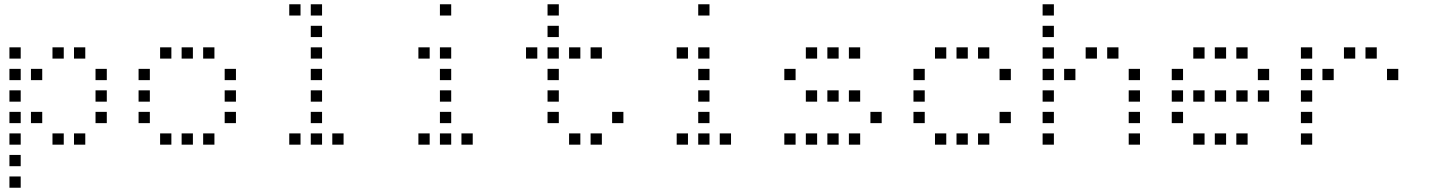

<svg xmlns="http://www.w3.org/2000/svg" viewBox="-20 -696 6640 892"><path d="M24.8 -476.2Q23.8 -476.2 23.8 -476.2Q23.8 -476.2 23.8 -475.2V-424.8Q23.8 -423.8 23.8 -423.8Q23.8 -423.8 24.8 -423.8H75.2Q76.2 -423.8 76.2 -423.8Q76.2 -423.8 76.2 -424.8V-475.2Q76.2 -476.2 76.2 -476.2Q76.2 -476.2 75.2 -476.2ZM224.8 -476.2Q223.8 -476.2 223.8 -476.2Q223.8 -476.2 223.8 -475.2V-424.8Q223.8 -423.8 223.8 -423.8Q223.8 -423.8 224.8 -423.8H275.2Q276.2 -423.8 276.2 -423.8Q276.2 -423.8 276.2 -424.8V-475.2Q276.2 -476.2 276.2 -476.2Q276.2 -476.2 275.2 -476.2ZM324.8 -476.2Q323.8 -476.2 323.8 -476.2Q323.8 -476.2 323.8 -475.2V-424.8Q323.8 -423.8 323.8 -423.8Q323.8 -423.8 324.8 -423.8H375.2Q376.2 -423.8 376.2 -423.8Q376.2 -423.8 376.2 -424.8V-475.2Q376.2 -476.2 376.2 -476.2Q376.2 -476.2 375.2 -476.2ZM24.8 -376.2Q23.8 -376.2 23.8 -376.2Q23.8 -376.2 23.8 -375.2V-324.8Q23.8 -323.8 23.8 -323.8Q23.8 -323.8 24.8 -323.8H75.2Q76.2 -323.8 76.2 -323.8Q76.2 -323.8 76.2 -324.8V-375.2Q76.2 -376.2 76.2 -376.2Q76.2 -376.2 75.2 -376.2ZM124.8 -376.2Q123.8 -376.2 123.8 -376.2Q123.8 -376.2 123.8 -375.2V-324.8Q123.8 -323.8 123.8 -323.8Q123.8 -323.8 124.8 -323.8H175.2Q176.2 -323.8 176.2 -323.8Q176.2 -323.8 176.2 -324.8V-375.2Q176.2 -376.2 176.2 -376.2Q176.2 -376.2 175.2 -376.2ZM424.8 -376.2Q423.8 -376.2 423.8 -376.2Q423.8 -376.2 423.8 -375.2V-324.8Q423.8 -323.8 423.8 -323.8Q423.8 -323.8 424.8 -323.8H475.2Q476.2 -323.8 476.2 -323.8Q476.2 -323.8 476.2 -324.8V-375.2Q476.2 -376.2 476.2 -376.2Q476.2 -376.2 475.2 -376.2ZM24.8 -276.2Q23.8 -276.2 23.8 -276.2Q23.8 -276.2 23.8 -275.2V-224.8Q23.8 -223.8 23.8 -223.8Q23.8 -223.8 24.8 -223.8H75.2Q76.2 -223.8 76.2 -223.8Q76.2 -223.8 76.2 -224.8V-275.2Q76.2 -276.2 76.2 -276.2Q76.2 -276.2 75.2 -276.2ZM424.8 -276.2Q423.8 -276.2 423.8 -276.2Q423.8 -276.2 423.8 -275.2V-224.8Q423.8 -223.8 423.8 -223.8Q423.8 -223.8 424.8 -223.8H475.2Q476.2 -223.8 476.2 -223.8Q476.2 -223.8 476.2 -224.8V-275.2Q476.2 -276.2 476.2 -276.2Q476.2 -276.2 475.2 -276.2ZM24.8 -176.2Q23.8 -176.2 23.8 -176.2Q23.8 -176.2 23.8 -175.2V-124.8Q23.8 -123.8 23.8 -123.8Q23.8 -123.8 24.8 -123.8H75.2Q76.2 -123.8 76.2 -123.8Q76.2 -123.8 76.2 -124.8V-175.2Q76.2 -176.2 76.2 -176.2Q76.2 -176.2 75.2 -176.2ZM124.8 -176.2Q123.8 -176.2 123.8 -176.2Q123.8 -176.2 123.8 -175.2V-124.8Q123.8 -123.8 123.8 -123.8Q123.8 -123.8 124.8 -123.8H175.2Q176.2 -123.8 176.2 -123.8Q176.2 -123.8 176.2 -124.8V-175.2Q176.2 -176.2 176.2 -176.2Q176.2 -176.2 175.2 -176.2ZM424.8 -176.2Q423.8 -176.2 423.8 -176.2Q423.8 -176.2 423.8 -175.2V-124.8Q423.8 -123.8 423.8 -123.8Q423.8 -123.8 424.8 -123.8H475.2Q476.2 -123.8 476.2 -123.8Q476.2 -123.8 476.2 -124.8V-175.2Q476.2 -176.2 476.2 -176.2Q476.2 -176.2 475.2 -176.2ZM24.8 -76.2Q23.8 -76.2 23.8 -76.2Q23.8 -76.2 23.8 -75.2V-24.8Q23.8 -23.8 23.8 -23.8Q23.8 -23.8 24.8 -23.8H75.2Q76.2 -23.8 76.2 -23.8Q76.2 -23.8 76.2 -24.8V-75.2Q76.2 -76.2 76.2 -76.2Q76.2 -76.2 75.2 -76.2ZM224.8 -76.2Q223.8 -76.2 223.8 -76.2Q223.8 -76.2 223.8 -75.2V-24.8Q223.8 -23.8 223.8 -23.8Q223.8 -23.8 224.8 -23.8H275.2Q276.2 -23.8 276.2 -23.8Q276.2 -23.8 276.2 -24.8V-75.2Q276.2 -76.2 276.2 -76.2Q276.2 -76.2 275.2 -76.2ZM324.8 -76.2Q323.8 -76.2 323.8 -76.2Q323.8 -76.2 323.8 -75.2V-24.8Q323.8 -23.8 323.8 -23.8Q323.8 -23.8 324.8 -23.8H375.2Q376.2 -23.8 376.2 -23.8Q376.2 -23.8 376.2 -24.8V-75.2Q376.2 -76.2 376.2 -76.2Q376.2 -76.2 375.2 -76.2ZM24.8 23.8Q23.8 23.8 23.8 23.8Q23.8 23.8 23.8 24.8V75.2Q23.8 76.2 23.8 76.2Q23.8 76.2 24.8 76.2H75.2Q76.2 76.2 76.2 76.2Q76.2 76.2 76.2 75.2V24.8Q76.2 23.8 76.2 23.8Q76.2 23.8 75.2 23.8ZM24.8 123.8Q23.8 123.8 23.8 123.8Q23.8 123.8 23.8 124.8V175.2Q23.8 176.2 23.8 176.2Q23.8 176.2 24.8 176.2H75.2Q76.2 176.2 76.2 176.2Q76.2 176.2 76.2 175.2V124.8Q76.2 123.8 76.2 123.8Q76.2 123.8 75.2 123.8Z M724.8 -476.2Q723.8 -476.2 723.8 -476.2Q723.8 -476.2 723.8 -475.2V-424.8Q723.8 -423.8 723.8 -423.8Q723.8 -423.8 724.8 -423.8H775.2Q776.2 -423.8 776.2 -423.8Q776.2 -423.8 776.2 -424.8V-475.2Q776.2 -476.2 776.2 -476.2Q776.2 -476.2 775.2 -476.2ZM824.8 -476.2Q823.8 -476.2 823.8 -476.2Q823.8 -476.2 823.8 -475.2V-424.8Q823.8 -423.8 823.8 -423.8Q823.8 -423.8 824.8 -423.8H875.2Q876.2 -423.8 876.2 -423.8Q876.2 -423.8 876.2 -424.8V-475.2Q876.2 -476.2 876.2 -476.2Q876.2 -476.2 875.2 -476.2ZM924.8 -476.2Q923.8 -476.2 923.8 -476.2Q923.8 -476.2 923.8 -475.2V-424.8Q923.8 -423.8 923.8 -423.8Q923.8 -423.8 924.8 -423.8H975.2Q976.2 -423.8 976.2 -423.8Q976.2 -423.8 976.2 -424.8V-475.2Q976.2 -476.2 976.2 -476.2Q976.2 -476.2 975.2 -476.2ZM624.8 -376.2Q623.8 -376.2 623.8 -376.2Q623.8 -376.2 623.8 -375.2V-324.8Q623.8 -323.8 623.8 -323.8Q623.8 -323.8 624.8 -323.8H675.2Q676.2 -323.8 676.2 -323.8Q676.2 -323.8 676.2 -324.8V-375.2Q676.2 -376.2 676.2 -376.2Q676.2 -376.2 675.2 -376.2ZM1024.8 -376.2Q1023.8 -376.2 1023.8 -376.2Q1023.8 -376.2 1023.8 -375.2V-324.8Q1023.8 -323.8 1023.8 -323.8Q1023.8 -323.8 1024.8 -323.8H1075.2Q1076.2 -323.8 1076.2 -323.8Q1076.2 -323.8 1076.2 -324.8V-375.2Q1076.2 -376.2 1076.2 -376.2Q1076.2 -376.2 1075.2 -376.2ZM624.8 -276.2Q623.8 -276.2 623.8 -276.2Q623.8 -276.2 623.8 -275.2V-224.8Q623.8 -223.8 623.8 -223.8Q623.8 -223.8 624.8 -223.8H675.2Q676.2 -223.8 676.2 -223.8Q676.2 -223.8 676.2 -224.8V-275.2Q676.2 -276.2 676.2 -276.2Q676.2 -276.2 675.2 -276.2ZM1024.8 -276.2Q1023.8 -276.2 1023.8 -276.2Q1023.8 -276.2 1023.8 -275.2V-224.8Q1023.8 -223.8 1023.8 -223.8Q1023.8 -223.8 1024.8 -223.8H1075.2Q1076.2 -223.8 1076.2 -223.8Q1076.2 -223.8 1076.2 -224.8V-275.2Q1076.2 -276.2 1076.2 -276.2Q1076.2 -276.2 1075.2 -276.2ZM624.8 -176.2Q623.8 -176.2 623.8 -176.2Q623.8 -176.2 623.8 -175.2V-124.8Q623.8 -123.8 623.8 -123.8Q623.8 -123.8 624.8 -123.8H675.2Q676.2 -123.8 676.2 -123.8Q676.2 -123.8 676.2 -124.8V-175.2Q676.2 -176.2 676.2 -176.2Q676.2 -176.2 675.2 -176.2ZM1024.8 -176.2Q1023.8 -176.2 1023.8 -176.2Q1023.8 -176.2 1023.8 -175.2V-124.8Q1023.8 -123.8 1023.8 -123.8Q1023.8 -123.8 1024.8 -123.8H1075.2Q1076.2 -123.8 1076.2 -123.8Q1076.2 -123.8 1076.2 -124.8V-175.2Q1076.2 -176.2 1076.2 -176.2Q1076.2 -176.2 1075.2 -176.2ZM724.8 -76.2Q723.8 -76.2 723.8 -76.2Q723.8 -76.2 723.8 -75.2V-24.8Q723.8 -23.8 723.8 -23.8Q723.8 -23.8 724.8 -23.8H775.2Q776.2 -23.8 776.2 -23.8Q776.2 -23.8 776.2 -24.8V-75.2Q776.2 -76.2 776.2 -76.2Q776.2 -76.2 775.2 -76.2ZM824.8 -76.2Q823.8 -76.2 823.8 -76.2Q823.8 -76.2 823.8 -75.2V-24.8Q823.8 -23.8 823.8 -23.8Q823.8 -23.8 824.8 -23.8H875.2Q876.2 -23.8 876.2 -23.8Q876.2 -23.8 876.2 -24.8V-75.2Q876.2 -76.2 876.2 -76.2Q876.2 -76.2 875.2 -76.2ZM924.8 -76.2Q923.8 -76.2 923.8 -76.2Q923.8 -76.2 923.8 -75.2V-24.8Q923.8 -23.8 923.8 -23.8Q923.8 -23.8 924.8 -23.8H975.2Q976.2 -23.8 976.2 -23.8Q976.2 -23.8 976.2 -24.8V-75.2Q976.2 -76.2 976.2 -76.2Q976.2 -76.2 975.2 -76.2Z M1324.8 -676.2Q1323.8 -676.2 1323.8 -676.2Q1323.8 -676.2 1323.8 -675.2V-624.8Q1323.8 -623.8 1323.8 -623.8Q1323.8 -623.8 1324.8 -623.8H1375.2Q1376.2 -623.8 1376.2 -623.8Q1376.2 -623.8 1376.2 -624.8V-675.2Q1376.2 -676.2 1376.2 -676.2Q1376.2 -676.2 1375.2 -676.2ZM1424.8 -676.2Q1423.8 -676.2 1423.8 -676.2Q1423.8 -676.2 1423.8 -675.2V-624.8Q1423.8 -623.8 1423.8 -623.8Q1423.8 -623.8 1424.8 -623.8H1475.2Q1476.2 -623.8 1476.2 -623.8Q1476.2 -623.8 1476.2 -624.8V-675.2Q1476.2 -676.2 1476.2 -676.2Q1476.2 -676.2 1475.2 -676.2ZM1424.8 -576.2Q1423.8 -576.2 1423.8 -576.2Q1423.8 -576.2 1423.8 -575.2V-524.8Q1423.8 -523.8 1423.8 -523.8Q1423.8 -523.8 1424.8 -523.8H1475.2Q1476.2 -523.8 1476.2 -523.8Q1476.2 -523.8 1476.2 -524.8V-575.2Q1476.2 -576.2 1476.2 -576.2Q1476.2 -576.2 1475.2 -576.2ZM1424.8 -476.2Q1423.8 -476.2 1423.8 -476.2Q1423.8 -476.2 1423.8 -475.2V-424.8Q1423.8 -423.8 1423.8 -423.8Q1423.8 -423.8 1424.8 -423.8H1475.2Q1476.2 -423.8 1476.2 -423.8Q1476.2 -423.8 1476.2 -424.8V-475.2Q1476.2 -476.2 1476.2 -476.2Q1476.2 -476.2 1475.2 -476.2ZM1424.8 -376.2Q1423.8 -376.2 1423.8 -376.2Q1423.8 -376.2 1423.8 -375.2V-324.8Q1423.8 -323.8 1423.8 -323.8Q1423.8 -323.8 1424.8 -323.8H1475.2Q1476.2 -323.8 1476.2 -323.8Q1476.2 -323.8 1476.2 -324.8V-375.2Q1476.2 -376.2 1476.2 -376.2Q1476.2 -376.2 1475.2 -376.2ZM1424.8 -276.2Q1423.8 -276.2 1423.8 -276.2Q1423.8 -276.2 1423.8 -275.2V-224.8Q1423.8 -223.8 1423.8 -223.8Q1423.8 -223.8 1424.8 -223.8H1475.2Q1476.2 -223.8 1476.2 -223.8Q1476.2 -223.8 1476.2 -224.8V-275.2Q1476.2 -276.2 1476.2 -276.2Q1476.2 -276.2 1475.2 -276.2ZM1424.8 -176.2Q1423.8 -176.2 1423.8 -176.2Q1423.8 -176.2 1423.8 -175.2V-124.8Q1423.8 -123.8 1423.8 -123.8Q1423.8 -123.8 1424.8 -123.8H1475.2Q1476.2 -123.8 1476.2 -123.8Q1476.2 -123.8 1476.2 -124.8V-175.2Q1476.2 -176.2 1476.2 -176.2Q1476.2 -176.2 1475.2 -176.2ZM1324.8 -76.2Q1323.8 -76.2 1323.8 -76.2Q1323.8 -76.2 1323.8 -75.2V-24.8Q1323.8 -23.8 1323.8 -23.8Q1323.8 -23.8 1324.8 -23.8H1375.2Q1376.2 -23.8 1376.2 -23.8Q1376.2 -23.8 1376.2 -24.8V-75.2Q1376.2 -76.2 1376.2 -76.2Q1376.2 -76.2 1375.2 -76.2ZM1424.8 -76.2Q1423.8 -76.2 1423.8 -76.2Q1423.8 -76.2 1423.8 -75.2V-24.8Q1423.8 -23.8 1423.8 -23.8Q1423.8 -23.8 1424.8 -23.8H1475.2Q1476.2 -23.8 1476.2 -23.8Q1476.2 -23.8 1476.2 -24.8V-75.2Q1476.2 -76.2 1476.2 -76.2Q1476.2 -76.2 1475.2 -76.2ZM1524.8 -76.2Q1523.8 -76.2 1523.8 -76.2Q1523.8 -76.2 1523.8 -75.2V-24.8Q1523.8 -23.8 1523.8 -23.8Q1523.8 -23.8 1524.8 -23.8H1575.2Q1576.2 -23.8 1576.2 -23.8Q1576.2 -23.8 1576.2 -24.8V-75.2Q1576.2 -76.2 1576.2 -76.2Q1576.2 -76.2 1575.2 -76.2Z M2024.8 -676.2Q2023.8 -676.2 2023.8 -676.2Q2023.8 -676.2 2023.8 -675.2V-624.8Q2023.8 -623.8 2023.8 -623.8Q2023.8 -623.8 2024.8 -623.8H2075.2Q2076.2 -623.8 2076.2 -623.8Q2076.2 -623.8 2076.2 -624.8V-675.2Q2076.2 -676.2 2076.2 -676.2Q2076.2 -676.2 2075.2 -676.2ZM1924.8 -476.2Q1923.8 -476.2 1923.8 -476.2Q1923.8 -476.2 1923.8 -475.2V-424.8Q1923.8 -423.8 1923.8 -423.8Q1923.8 -423.8 1924.8 -423.8H1975.2Q1976.2 -423.8 1976.2 -423.8Q1976.2 -423.8 1976.2 -424.8V-475.2Q1976.2 -476.2 1976.2 -476.2Q1976.2 -476.2 1975.2 -476.2ZM2024.8 -476.2Q2023.8 -476.2 2023.8 -476.2Q2023.8 -476.2 2023.8 -475.2V-424.8Q2023.8 -423.8 2023.8 -423.8Q2023.8 -423.8 2024.8 -423.8H2075.2Q2076.2 -423.8 2076.2 -423.8Q2076.2 -423.8 2076.2 -424.8V-475.2Q2076.2 -476.2 2076.2 -476.2Q2076.2 -476.2 2075.2 -476.2ZM2024.8 -376.2Q2023.8 -376.2 2023.8 -376.2Q2023.8 -376.2 2023.8 -375.2V-324.8Q2023.8 -323.8 2023.8 -323.8Q2023.8 -323.8 2024.8 -323.8H2075.2Q2076.2 -323.8 2076.2 -323.8Q2076.2 -323.8 2076.2 -324.8V-375.2Q2076.2 -376.2 2076.2 -376.2Q2076.2 -376.2 2075.2 -376.2ZM2024.8 -276.2Q2023.8 -276.2 2023.8 -276.2Q2023.8 -276.2 2023.8 -275.2V-224.8Q2023.8 -223.8 2023.8 -223.8Q2023.8 -223.8 2024.8 -223.8H2075.2Q2076.2 -223.8 2076.2 -223.8Q2076.2 -223.8 2076.2 -224.8V-275.2Q2076.2 -276.2 2076.2 -276.2Q2076.2 -276.2 2075.2 -276.2ZM2024.8 -176.2Q2023.8 -176.2 2023.8 -176.2Q2023.8 -176.2 2023.8 -175.2V-124.8Q2023.8 -123.8 2023.8 -123.8Q2023.8 -123.8 2024.8 -123.8H2075.2Q2076.2 -123.8 2076.2 -123.8Q2076.2 -123.8 2076.2 -124.8V-175.2Q2076.2 -176.2 2076.2 -176.2Q2076.2 -176.2 2075.2 -176.2ZM1924.8 -76.2Q1923.8 -76.2 1923.8 -76.2Q1923.8 -76.2 1923.8 -75.2V-24.8Q1923.8 -23.8 1923.8 -23.8Q1923.8 -23.8 1924.8 -23.8H1975.2Q1976.2 -23.8 1976.2 -23.8Q1976.2 -23.8 1976.2 -24.8V-75.2Q1976.2 -76.2 1976.2 -76.2Q1976.2 -76.2 1975.2 -76.2ZM2024.8 -76.2Q2023.8 -76.2 2023.8 -76.2Q2023.8 -76.2 2023.8 -75.2V-24.8Q2023.8 -23.8 2023.8 -23.8Q2023.8 -23.8 2024.8 -23.8H2075.2Q2076.2 -23.8 2076.2 -23.8Q2076.2 -23.8 2076.2 -24.8V-75.2Q2076.2 -76.2 2076.2 -76.2Q2076.2 -76.2 2075.2 -76.2ZM2124.8 -76.2Q2123.8 -76.2 2123.8 -76.2Q2123.8 -76.2 2123.8 -75.2V-24.8Q2123.8 -23.8 2123.8 -23.8Q2123.8 -23.8 2124.8 -23.8H2175.2Q2176.2 -23.8 2176.2 -23.8Q2176.2 -23.8 2176.2 -24.8V-75.2Q2176.2 -76.2 2176.2 -76.2Q2176.2 -76.2 2175.2 -76.2Z M2524.8 -676.2Q2523.8 -676.2 2523.8 -676.2Q2523.8 -676.2 2523.8 -675.2V-624.8Q2523.8 -623.8 2523.8 -623.8Q2523.8 -623.8 2524.8 -623.8H2575.2Q2576.2 -623.8 2576.2 -623.8Q2576.2 -623.8 2576.2 -624.8V-675.2Q2576.2 -676.2 2576.2 -676.2Q2576.2 -676.2 2575.2 -676.2ZM2524.8 -576.2Q2523.8 -576.2 2523.8 -576.2Q2523.8 -576.2 2523.8 -575.2V-524.8Q2523.8 -523.8 2523.8 -523.8Q2523.8 -523.8 2524.8 -523.8H2575.2Q2576.2 -523.8 2576.2 -523.8Q2576.2 -523.8 2576.2 -524.8V-575.2Q2576.2 -576.2 2576.2 -576.2Q2576.2 -576.2 2575.2 -576.2ZM2424.8 -476.2Q2423.8 -476.2 2423.8 -476.2Q2423.8 -476.2 2423.8 -475.2V-424.8Q2423.8 -423.8 2423.8 -423.8Q2423.8 -423.8 2424.8 -423.8H2475.2Q2476.2 -423.8 2476.2 -423.8Q2476.2 -423.8 2476.2 -424.8V-475.2Q2476.2 -476.2 2476.2 -476.2Q2476.2 -476.2 2475.2 -476.2ZM2524.8 -476.2Q2523.8 -476.2 2523.8 -476.2Q2523.8 -476.2 2523.8 -475.2V-424.8Q2523.8 -423.8 2523.8 -423.8Q2523.8 -423.8 2524.8 -423.8H2575.2Q2576.2 -423.8 2576.2 -423.8Q2576.2 -423.8 2576.2 -424.8V-475.2Q2576.2 -476.2 2576.2 -476.2Q2576.2 -476.2 2575.2 -476.2ZM2624.8 -476.2Q2623.8 -476.2 2623.8 -476.2Q2623.8 -476.2 2623.8 -475.2V-424.8Q2623.8 -423.8 2623.8 -423.8Q2623.8 -423.8 2624.8 -423.8H2675.2Q2676.2 -423.8 2676.2 -423.8Q2676.2 -423.8 2676.2 -424.8V-475.2Q2676.2 -476.2 2676.2 -476.2Q2676.2 -476.2 2675.2 -476.2ZM2724.8 -476.2Q2723.8 -476.2 2723.8 -476.2Q2723.8 -476.2 2723.8 -475.2V-424.8Q2723.8 -423.8 2723.8 -423.8Q2723.8 -423.8 2724.8 -423.8H2775.2Q2776.2 -423.8 2776.2 -423.8Q2776.2 -423.8 2776.2 -424.8V-475.2Q2776.2 -476.2 2776.2 -476.2Q2776.2 -476.2 2775.2 -476.2ZM2524.8 -376.2Q2523.8 -376.2 2523.8 -376.2Q2523.8 -376.2 2523.8 -375.2V-324.8Q2523.8 -323.8 2523.8 -323.8Q2523.8 -323.8 2524.8 -323.8H2575.2Q2576.2 -323.8 2576.2 -323.8Q2576.2 -323.8 2576.2 -324.8V-375.2Q2576.2 -376.2 2576.2 -376.2Q2576.2 -376.2 2575.2 -376.2ZM2524.8 -276.2Q2523.8 -276.2 2523.8 -276.2Q2523.8 -276.2 2523.8 -275.2V-224.8Q2523.8 -223.8 2523.8 -223.8Q2523.8 -223.8 2524.8 -223.8H2575.2Q2576.2 -223.8 2576.2 -223.8Q2576.2 -223.8 2576.2 -224.8V-275.2Q2576.2 -276.2 2576.2 -276.2Q2576.2 -276.2 2575.2 -276.2ZM2524.8 -176.2Q2523.8 -176.2 2523.8 -176.2Q2523.8 -176.2 2523.8 -175.2V-124.8Q2523.8 -123.8 2523.8 -123.8Q2523.8 -123.8 2524.8 -123.8H2575.2Q2576.2 -123.8 2576.2 -123.8Q2576.2 -123.8 2576.2 -124.8V-175.2Q2576.2 -176.2 2576.2 -176.2Q2576.2 -176.2 2575.2 -176.2ZM2824.8 -176.2Q2823.8 -176.2 2823.8 -176.2Q2823.8 -176.2 2823.8 -175.2V-124.8Q2823.8 -123.8 2823.8 -123.8Q2823.8 -123.8 2824.8 -123.8H2875.2Q2876.2 -123.8 2876.2 -123.8Q2876.2 -123.8 2876.2 -124.8V-175.2Q2876.2 -176.2 2876.2 -176.2Q2876.2 -176.2 2875.2 -176.2ZM2624.8 -76.2Q2623.8 -76.2 2623.8 -76.2Q2623.8 -76.2 2623.8 -75.2V-24.8Q2623.8 -23.8 2623.8 -23.8Q2623.8 -23.8 2624.8 -23.8H2675.2Q2676.2 -23.8 2676.2 -23.8Q2676.2 -23.8 2676.2 -24.8V-75.2Q2676.2 -76.2 2676.2 -76.2Q2676.2 -76.2 2675.2 -76.2ZM2724.8 -76.2Q2723.8 -76.2 2723.8 -76.2Q2723.8 -76.2 2723.8 -75.2V-24.8Q2723.8 -23.8 2723.8 -23.8Q2723.8 -23.8 2724.8 -23.8H2775.2Q2776.2 -23.8 2776.2 -23.8Q2776.2 -23.8 2776.2 -24.8V-75.2Q2776.2 -76.2 2776.2 -76.2Q2776.2 -76.2 2775.2 -76.2Z M3224.8 -676.2Q3223.8 -676.2 3223.8 -676.2Q3223.8 -676.2 3223.8 -675.2V-624.8Q3223.8 -623.8 3223.8 -623.8Q3223.8 -623.8 3224.8 -623.8H3275.2Q3276.2 -623.8 3276.2 -623.8Q3276.2 -623.8 3276.2 -624.8V-675.2Q3276.2 -676.2 3276.2 -676.2Q3276.2 -676.2 3275.2 -676.2ZM3124.8 -476.2Q3123.8 -476.2 3123.8 -476.2Q3123.8 -476.2 3123.8 -475.2V-424.8Q3123.8 -423.8 3123.8 -423.8Q3123.8 -423.8 3124.8 -423.8H3175.2Q3176.2 -423.8 3176.2 -423.8Q3176.2 -423.8 3176.2 -424.8V-475.2Q3176.2 -476.2 3176.2 -476.2Q3176.2 -476.2 3175.2 -476.2ZM3224.8 -476.2Q3223.8 -476.2 3223.8 -476.2Q3223.8 -476.2 3223.8 -475.2V-424.8Q3223.8 -423.8 3223.8 -423.8Q3223.8 -423.8 3224.8 -423.8H3275.2Q3276.2 -423.8 3276.2 -423.8Q3276.2 -423.8 3276.2 -424.8V-475.2Q3276.2 -476.2 3276.2 -476.2Q3276.2 -476.2 3275.2 -476.2ZM3224.8 -376.2Q3223.8 -376.2 3223.8 -376.2Q3223.8 -376.2 3223.8 -375.2V-324.8Q3223.8 -323.8 3223.8 -323.8Q3223.8 -323.8 3224.8 -323.8H3275.2Q3276.2 -323.8 3276.2 -323.8Q3276.2 -323.8 3276.2 -324.8V-375.2Q3276.2 -376.2 3276.2 -376.2Q3276.2 -376.2 3275.2 -376.2ZM3224.8 -276.2Q3223.8 -276.2 3223.8 -276.2Q3223.8 -276.2 3223.8 -275.2V-224.8Q3223.8 -223.8 3223.8 -223.8Q3223.8 -223.8 3224.8 -223.8H3275.2Q3276.2 -223.8 3276.2 -223.8Q3276.2 -223.8 3276.2 -224.8V-275.2Q3276.2 -276.2 3276.2 -276.2Q3276.2 -276.2 3275.2 -276.2ZM3224.8 -176.2Q3223.8 -176.2 3223.8 -176.2Q3223.8 -176.2 3223.8 -175.2V-124.8Q3223.8 -123.8 3223.8 -123.8Q3223.8 -123.8 3224.8 -123.8H3275.2Q3276.2 -123.8 3276.2 -123.8Q3276.2 -123.8 3276.2 -124.8V-175.2Q3276.2 -176.2 3276.2 -176.2Q3276.2 -176.2 3275.2 -176.2ZM3124.8 -76.2Q3123.8 -76.2 3123.8 -76.2Q3123.8 -76.2 3123.8 -75.2V-24.8Q3123.8 -23.8 3123.8 -23.8Q3123.8 -23.8 3124.8 -23.8H3175.2Q3176.2 -23.8 3176.2 -23.8Q3176.2 -23.8 3176.2 -24.8V-75.2Q3176.2 -76.2 3176.2 -76.2Q3176.2 -76.2 3175.2 -76.2ZM3224.8 -76.2Q3223.8 -76.2 3223.8 -76.2Q3223.8 -76.2 3223.8 -75.2V-24.8Q3223.8 -23.8 3223.8 -23.8Q3223.8 -23.8 3224.8 -23.8H3275.2Q3276.2 -23.8 3276.2 -23.8Q3276.2 -23.8 3276.2 -24.8V-75.2Q3276.2 -76.2 3276.2 -76.2Q3276.2 -76.2 3275.2 -76.2ZM3324.8 -76.2Q3323.8 -76.2 3323.8 -76.2Q3323.8 -76.2 3323.8 -75.2V-24.8Q3323.8 -23.8 3323.8 -23.8Q3323.8 -23.8 3324.8 -23.8H3375.2Q3376.2 -23.8 3376.2 -23.8Q3376.2 -23.8 3376.2 -24.8V-75.2Q3376.2 -76.2 3376.2 -76.2Q3376.2 -76.2 3375.2 -76.2Z M3724.8 -476.2Q3723.8 -476.2 3723.8 -476.2Q3723.8 -476.2 3723.8 -475.2V-424.8Q3723.8 -423.8 3723.8 -423.8Q3723.8 -423.8 3724.8 -423.8H3775.2Q3776.2 -423.8 3776.2 -423.8Q3776.2 -423.8 3776.2 -424.8V-475.2Q3776.2 -476.2 3776.2 -476.2Q3776.2 -476.2 3775.2 -476.2ZM3824.8 -476.2Q3823.8 -476.2 3823.8 -476.2Q3823.8 -476.2 3823.8 -475.2V-424.8Q3823.8 -423.8 3823.8 -423.8Q3823.8 -423.8 3824.8 -423.8H3875.2Q3876.2 -423.8 3876.2 -423.8Q3876.2 -423.8 3876.2 -424.8V-475.2Q3876.2 -476.2 3876.2 -476.2Q3876.2 -476.2 3875.2 -476.2ZM3924.8 -476.2Q3923.8 -476.2 3923.8 -476.2Q3923.8 -476.2 3923.8 -475.2V-424.8Q3923.8 -423.8 3923.8 -423.8Q3923.8 -423.8 3924.8 -423.8H3975.2Q3976.2 -423.8 3976.2 -423.8Q3976.2 -423.8 3976.2 -424.8V-475.2Q3976.2 -476.2 3976.2 -476.2Q3976.2 -476.2 3975.2 -476.2ZM3624.8 -376.2Q3623.8 -376.2 3623.8 -376.2Q3623.8 -376.2 3623.8 -375.2V-324.8Q3623.8 -323.8 3623.8 -323.8Q3623.8 -323.8 3624.8 -323.8H3675.2Q3676.2 -323.8 3676.2 -323.8Q3676.2 -323.8 3676.2 -324.8V-375.2Q3676.2 -376.2 3676.2 -376.2Q3676.2 -376.2 3675.2 -376.2ZM3724.8 -276.2Q3723.8 -276.2 3723.8 -276.2Q3723.8 -276.2 3723.8 -275.2V-224.8Q3723.8 -223.8 3723.8 -223.8Q3723.8 -223.8 3724.8 -223.8H3775.2Q3776.2 -223.8 3776.2 -223.8Q3776.2 -223.8 3776.2 -224.8V-275.2Q3776.2 -276.2 3776.2 -276.2Q3776.2 -276.2 3775.2 -276.2ZM3824.8 -276.2Q3823.8 -276.2 3823.8 -276.2Q3823.8 -276.2 3823.8 -275.2V-224.8Q3823.8 -223.8 3823.8 -223.8Q3823.8 -223.8 3824.8 -223.8H3875.2Q3876.2 -223.8 3876.2 -223.8Q3876.2 -223.8 3876.2 -224.8V-275.2Q3876.2 -276.2 3876.2 -276.2Q3876.2 -276.2 3875.2 -276.2ZM3924.8 -276.2Q3923.8 -276.2 3923.8 -276.2Q3923.8 -276.2 3923.8 -275.2V-224.8Q3923.8 -223.8 3923.8 -223.8Q3923.8 -223.8 3924.8 -223.8H3975.2Q3976.2 -223.8 3976.2 -223.8Q3976.2 -223.8 3976.2 -224.8V-275.2Q3976.2 -276.2 3976.2 -276.2Q3976.2 -276.2 3975.2 -276.2ZM4024.8 -176.2Q4023.8 -176.2 4023.8 -176.2Q4023.8 -176.2 4023.8 -175.2V-124.8Q4023.8 -123.8 4023.8 -123.8Q4023.8 -123.8 4024.8 -123.8H4075.2Q4076.2 -123.8 4076.2 -123.8Q4076.2 -123.8 4076.2 -124.8V-175.2Q4076.2 -176.2 4076.2 -176.2Q4076.2 -176.2 4075.2 -176.2ZM3624.8 -76.2Q3623.8 -76.2 3623.8 -76.2Q3623.8 -76.2 3623.8 -75.2V-24.8Q3623.8 -23.8 3623.8 -23.8Q3623.8 -23.8 3624.8 -23.8H3675.2Q3676.2 -23.8 3676.2 -23.8Q3676.2 -23.8 3676.2 -24.8V-75.2Q3676.2 -76.2 3676.2 -76.2Q3676.2 -76.2 3675.2 -76.2ZM3724.8 -76.2Q3723.8 -76.2 3723.8 -76.2Q3723.8 -76.2 3723.8 -75.2V-24.8Q3723.8 -23.8 3723.8 -23.8Q3723.8 -23.8 3724.8 -23.8H3775.2Q3776.2 -23.8 3776.2 -23.8Q3776.2 -23.8 3776.2 -24.8V-75.2Q3776.2 -76.2 3776.2 -76.2Q3776.2 -76.2 3775.2 -76.2ZM3824.8 -76.2Q3823.8 -76.2 3823.8 -76.2Q3823.8 -76.2 3823.8 -75.2V-24.8Q3823.8 -23.8 3823.8 -23.8Q3823.8 -23.8 3824.8 -23.8H3875.2Q3876.2 -23.8 3876.2 -23.8Q3876.2 -23.8 3876.2 -24.8V-75.2Q3876.2 -76.2 3876.2 -76.2Q3876.2 -76.2 3875.2 -76.2ZM3924.8 -76.2Q3923.8 -76.2 3923.8 -76.2Q3923.8 -76.2 3923.8 -75.2V-24.8Q3923.8 -23.8 3923.8 -23.8Q3923.8 -23.8 3924.8 -23.8H3975.2Q3976.2 -23.8 3976.2 -23.8Q3976.2 -23.8 3976.2 -24.8V-75.2Q3976.2 -76.2 3976.2 -76.2Q3976.2 -76.2 3975.2 -76.2Z M4324.8 -476.2Q4323.8 -476.2 4323.8 -476.2Q4323.8 -476.2 4323.8 -475.2V-424.8Q4323.8 -423.8 4323.8 -423.8Q4323.8 -423.8 4324.8 -423.8H4375.2Q4376.2 -423.8 4376.2 -423.8Q4376.2 -423.8 4376.2 -424.8V-475.2Q4376.2 -476.2 4376.2 -476.2Q4376.2 -476.2 4375.2 -476.2ZM4424.8 -476.2Q4423.8 -476.2 4423.8 -476.2Q4423.8 -476.2 4423.8 -475.2V-424.8Q4423.8 -423.8 4423.8 -423.8Q4423.8 -423.8 4424.8 -423.8H4475.2Q4476.2 -423.8 4476.2 -423.8Q4476.2 -423.8 4476.2 -424.8V-475.2Q4476.2 -476.2 4476.2 -476.2Q4476.2 -476.2 4475.2 -476.2ZM4524.8 -476.2Q4523.8 -476.2 4523.8 -476.2Q4523.8 -476.2 4523.8 -475.2V-424.8Q4523.8 -423.8 4523.8 -423.8Q4523.8 -423.8 4524.8 -423.8H4575.2Q4576.2 -423.8 4576.2 -423.8Q4576.2 -423.8 4576.2 -424.8V-475.2Q4576.2 -476.2 4576.2 -476.2Q4576.2 -476.2 4575.2 -476.2ZM4224.8 -376.2Q4223.8 -376.2 4223.8 -376.2Q4223.8 -376.2 4223.8 -375.2V-324.8Q4223.8 -323.8 4223.8 -323.8Q4223.8 -323.8 4224.8 -323.8H4275.2Q4276.2 -323.8 4276.2 -323.8Q4276.2 -323.8 4276.2 -324.8V-375.2Q4276.2 -376.2 4276.2 -376.2Q4276.2 -376.2 4275.2 -376.2ZM4624.8 -376.2Q4623.8 -376.2 4623.8 -376.2Q4623.8 -376.2 4623.8 -375.2V-324.8Q4623.8 -323.8 4623.8 -323.8Q4623.8 -323.8 4624.8 -323.8H4675.2Q4676.2 -323.8 4676.2 -323.8Q4676.2 -323.8 4676.2 -324.8V-375.2Q4676.2 -376.2 4676.2 -376.2Q4676.2 -376.2 4675.2 -376.2ZM4224.8 -276.2Q4223.8 -276.2 4223.8 -276.2Q4223.8 -276.2 4223.8 -275.2V-224.8Q4223.8 -223.8 4223.8 -223.8Q4223.8 -223.8 4224.8 -223.8H4275.2Q4276.2 -223.8 4276.2 -223.8Q4276.2 -223.8 4276.2 -224.8V-275.2Q4276.2 -276.2 4276.2 -276.2Q4276.2 -276.2 4275.2 -276.2ZM4224.8 -176.2Q4223.8 -176.2 4223.8 -176.2Q4223.8 -176.2 4223.8 -175.2V-124.8Q4223.8 -123.8 4223.8 -123.8Q4223.8 -123.8 4224.8 -123.8H4275.2Q4276.2 -123.8 4276.2 -123.8Q4276.2 -123.8 4276.2 -124.8V-175.2Q4276.2 -176.2 4276.2 -176.2Q4276.2 -176.2 4275.2 -176.2ZM4624.8 -176.2Q4623.8 -176.2 4623.8 -176.2Q4623.8 -176.2 4623.8 -175.2V-124.8Q4623.8 -123.8 4623.8 -123.8Q4623.8 -123.8 4624.8 -123.8H4675.2Q4676.2 -123.8 4676.2 -123.8Q4676.2 -123.8 4676.2 -124.8V-175.2Q4676.2 -176.2 4676.2 -176.2Q4676.2 -176.2 4675.2 -176.2ZM4324.8 -76.2Q4323.8 -76.2 4323.8 -76.2Q4323.8 -76.2 4323.8 -75.2V-24.8Q4323.8 -23.8 4323.8 -23.8Q4323.8 -23.8 4324.8 -23.8H4375.2Q4376.2 -23.8 4376.2 -23.8Q4376.2 -23.8 4376.2 -24.8V-75.2Q4376.2 -76.2 4376.2 -76.2Q4376.2 -76.2 4375.2 -76.2ZM4424.8 -76.2Q4423.8 -76.2 4423.8 -76.2Q4423.8 -76.2 4423.8 -75.2V-24.8Q4423.8 -23.8 4423.8 -23.8Q4423.8 -23.8 4424.8 -23.8H4475.2Q4476.2 -23.8 4476.2 -23.8Q4476.2 -23.8 4476.2 -24.8V-75.2Q4476.2 -76.2 4476.2 -76.2Q4476.2 -76.2 4475.2 -76.2ZM4524.8 -76.2Q4523.8 -76.2 4523.8 -76.2Q4523.8 -76.2 4523.8 -75.2V-24.8Q4523.8 -23.8 4523.8 -23.8Q4523.8 -23.8 4524.8 -23.8H4575.2Q4576.2 -23.8 4576.2 -23.8Q4576.2 -23.8 4576.2 -24.8V-75.2Q4576.2 -76.2 4576.2 -76.2Q4576.2 -76.2 4575.2 -76.2Z M4824.8 -676.2Q4823.8 -676.2 4823.8 -676.2Q4823.8 -676.2 4823.8 -675.2V-624.8Q4823.8 -623.8 4823.8 -623.8Q4823.8 -623.8 4824.8 -623.8H4875.2Q4876.2 -623.8 4876.2 -623.8Q4876.2 -623.8 4876.2 -624.8V-675.2Q4876.2 -676.2 4876.2 -676.2Q4876.2 -676.2 4875.2 -676.2ZM4824.8 -576.2Q4823.8 -576.2 4823.8 -576.2Q4823.8 -576.2 4823.8 -575.2V-524.8Q4823.8 -523.8 4823.8 -523.8Q4823.8 -523.8 4824.8 -523.8H4875.2Q4876.2 -523.8 4876.2 -523.8Q4876.2 -523.8 4876.2 -524.8V-575.2Q4876.2 -576.2 4876.2 -576.2Q4876.2 -576.2 4875.2 -576.2ZM4824.8 -476.2Q4823.8 -476.2 4823.8 -476.2Q4823.8 -476.2 4823.8 -475.2V-424.8Q4823.8 -423.8 4823.8 -423.8Q4823.8 -423.8 4824.8 -423.8H4875.2Q4876.2 -423.8 4876.2 -423.8Q4876.2 -423.8 4876.2 -424.8V-475.2Q4876.2 -476.2 4876.2 -476.2Q4876.2 -476.2 4875.2 -476.2ZM5024.8 -476.2Q5023.8 -476.2 5023.8 -476.2Q5023.8 -476.2 5023.8 -475.2V-424.8Q5023.8 -423.8 5023.8 -423.8Q5023.8 -423.8 5024.8 -423.8H5075.2Q5076.2 -423.8 5076.2 -423.8Q5076.2 -423.8 5076.2 -424.8V-475.2Q5076.2 -476.2 5076.2 -476.2Q5076.2 -476.2 5075.2 -476.2ZM5124.8 -476.2Q5123.8 -476.2 5123.8 -476.2Q5123.8 -476.2 5123.8 -475.2V-424.8Q5123.8 -423.8 5123.8 -423.8Q5123.8 -423.8 5124.8 -423.8H5175.2Q5176.2 -423.8 5176.2 -423.8Q5176.2 -423.8 5176.2 -424.8V-475.2Q5176.2 -476.2 5176.2 -476.2Q5176.2 -476.2 5175.2 -476.2ZM4824.8 -376.2Q4823.8 -376.2 4823.8 -376.2Q4823.8 -376.2 4823.8 -375.2V-324.8Q4823.8 -323.8 4823.8 -323.8Q4823.8 -323.8 4824.8 -323.8H4875.2Q4876.2 -323.8 4876.2 -323.8Q4876.2 -323.8 4876.2 -324.8V-375.2Q4876.2 -376.2 4876.2 -376.2Q4876.2 -376.2 4875.2 -376.2ZM4924.8 -376.2Q4923.8 -376.2 4923.8 -376.2Q4923.8 -376.2 4923.8 -375.2V-324.8Q4923.8 -323.8 4923.8 -323.8Q4923.8 -323.8 4924.8 -323.8H4975.2Q4976.2 -323.8 4976.2 -323.8Q4976.2 -323.8 4976.2 -324.8V-375.2Q4976.2 -376.2 4976.2 -376.2Q4976.2 -376.2 4975.2 -376.2ZM5224.8 -376.2Q5223.8 -376.2 5223.8 -376.2Q5223.8 -376.2 5223.8 -375.2V-324.8Q5223.8 -323.8 5223.8 -323.8Q5223.8 -323.8 5224.8 -323.8H5275.2Q5276.2 -323.8 5276.2 -323.8Q5276.2 -323.8 5276.2 -324.8V-375.2Q5276.2 -376.2 5276.2 -376.2Q5276.2 -376.2 5275.2 -376.2ZM4824.8 -276.2Q4823.8 -276.2 4823.8 -276.2Q4823.8 -276.2 4823.8 -275.2V-224.8Q4823.8 -223.8 4823.8 -223.8Q4823.8 -223.8 4824.8 -223.8H4875.2Q4876.2 -223.8 4876.2 -223.8Q4876.2 -223.8 4876.2 -224.8V-275.2Q4876.2 -276.2 4876.2 -276.2Q4876.2 -276.2 4875.2 -276.2ZM5224.8 -276.2Q5223.8 -276.2 5223.8 -276.2Q5223.8 -276.2 5223.8 -275.2V-224.8Q5223.8 -223.8 5223.8 -223.8Q5223.8 -223.8 5224.8 -223.8H5275.2Q5276.2 -223.8 5276.2 -223.8Q5276.2 -223.8 5276.2 -224.8V-275.2Q5276.2 -276.2 5276.2 -276.2Q5276.2 -276.2 5275.2 -276.2ZM4824.8 -176.2Q4823.8 -176.2 4823.8 -176.2Q4823.8 -176.2 4823.8 -175.2V-124.8Q4823.8 -123.8 4823.8 -123.8Q4823.8 -123.8 4824.8 -123.8H4875.2Q4876.2 -123.8 4876.2 -123.8Q4876.2 -123.8 4876.2 -124.8V-175.2Q4876.2 -176.2 4876.2 -176.2Q4876.2 -176.2 4875.2 -176.2ZM5224.8 -176.2Q5223.8 -176.2 5223.8 -176.2Q5223.8 -176.2 5223.8 -175.2V-124.8Q5223.8 -123.8 5223.8 -123.8Q5223.8 -123.8 5224.8 -123.8H5275.2Q5276.2 -123.8 5276.2 -123.8Q5276.2 -123.8 5276.2 -124.8V-175.2Q5276.2 -176.2 5276.2 -176.2Q5276.2 -176.2 5275.2 -176.2ZM4824.8 -76.2Q4823.8 -76.2 4823.8 -76.2Q4823.8 -76.2 4823.8 -75.2V-24.8Q4823.8 -23.8 4823.8 -23.8Q4823.8 -23.8 4824.8 -23.8H4875.2Q4876.2 -23.8 4876.2 -23.8Q4876.2 -23.8 4876.2 -24.8V-75.2Q4876.2 -76.2 4876.2 -76.2Q4876.2 -76.2 4875.2 -76.2ZM5224.8 -76.2Q5223.8 -76.2 5223.8 -76.2Q5223.8 -76.2 5223.8 -75.2V-24.8Q5223.8 -23.8 5223.8 -23.8Q5223.8 -23.8 5224.8 -23.8H5275.2Q5276.2 -23.8 5276.2 -23.8Q5276.2 -23.8 5276.2 -24.8V-75.2Q5276.2 -76.2 5276.2 -76.2Q5276.2 -76.2 5275.2 -76.2Z M5524.8 -476.2Q5523.8 -476.2 5523.8 -476.2Q5523.8 -476.2 5523.8 -475.2V-424.8Q5523.8 -423.8 5523.8 -423.8Q5523.8 -423.8 5524.8 -423.8H5575.2Q5576.2 -423.8 5576.2 -423.8Q5576.2 -423.8 5576.2 -424.8V-475.2Q5576.2 -476.2 5576.2 -476.2Q5576.2 -476.2 5575.2 -476.2ZM5624.8 -476.2Q5623.8 -476.2 5623.8 -476.2Q5623.8 -476.2 5623.8 -475.2V-424.8Q5623.8 -423.8 5623.8 -423.8Q5623.8 -423.8 5624.8 -423.8H5675.2Q5676.2 -423.8 5676.2 -423.8Q5676.2 -423.8 5676.2 -424.8V-475.2Q5676.2 -476.2 5676.2 -476.2Q5676.2 -476.2 5675.2 -476.2ZM5724.8 -476.2Q5723.8 -476.2 5723.8 -476.2Q5723.8 -476.2 5723.8 -475.2V-424.8Q5723.8 -423.8 5723.8 -423.8Q5723.8 -423.8 5724.8 -423.8H5775.2Q5776.2 -423.8 5776.2 -423.8Q5776.2 -423.8 5776.2 -424.8V-475.2Q5776.2 -476.2 5776.2 -476.2Q5776.2 -476.2 5775.2 -476.2ZM5424.8 -376.2Q5423.8 -376.2 5423.8 -376.2Q5423.8 -376.2 5423.8 -375.2V-324.8Q5423.8 -323.8 5423.8 -323.8Q5423.8 -323.8 5424.8 -323.8H5475.2Q5476.2 -323.8 5476.2 -323.8Q5476.2 -323.8 5476.2 -324.8V-375.2Q5476.2 -376.2 5476.2 -376.2Q5476.2 -376.2 5475.2 -376.2ZM5824.8 -376.2Q5823.8 -376.2 5823.8 -376.2Q5823.8 -376.2 5823.8 -375.2V-324.8Q5823.8 -323.8 5823.8 -323.8Q5823.8 -323.8 5824.8 -323.8H5875.2Q5876.2 -323.8 5876.2 -323.8Q5876.2 -323.8 5876.2 -324.8V-375.2Q5876.2 -376.2 5876.2 -376.2Q5876.2 -376.2 5875.2 -376.2ZM5424.8 -276.2Q5423.8 -276.2 5423.8 -276.2Q5423.8 -276.2 5423.8 -275.2V-224.8Q5423.8 -223.8 5423.8 -223.8Q5423.8 -223.8 5424.8 -223.8H5475.2Q5476.2 -223.8 5476.2 -223.8Q5476.2 -223.8 5476.2 -224.8V-275.2Q5476.2 -276.2 5476.2 -276.2Q5476.2 -276.2 5475.2 -276.2ZM5524.8 -276.2Q5523.8 -276.2 5523.8 -276.2Q5523.8 -276.2 5523.8 -275.2V-224.8Q5523.8 -223.8 5523.8 -223.8Q5523.8 -223.8 5524.8 -223.8H5575.2Q5576.2 -223.8 5576.2 -223.8Q5576.2 -223.8 5576.2 -224.8V-275.2Q5576.2 -276.2 5576.2 -276.2Q5576.2 -276.2 5575.2 -276.2ZM5624.8 -276.2Q5623.8 -276.2 5623.8 -276.2Q5623.8 -276.2 5623.8 -275.2V-224.8Q5623.8 -223.8 5623.8 -223.8Q5623.8 -223.8 5624.8 -223.8H5675.2Q5676.2 -223.8 5676.2 -223.8Q5676.2 -223.8 5676.2 -224.8V-275.2Q5676.2 -276.2 5676.2 -276.2Q5676.2 -276.2 5675.2 -276.2ZM5724.8 -276.2Q5723.8 -276.2 5723.8 -276.2Q5723.8 -276.2 5723.8 -275.2V-224.8Q5723.8 -223.8 5723.8 -223.8Q5723.8 -223.8 5724.8 -223.8H5775.2Q5776.2 -223.8 5776.2 -223.8Q5776.2 -223.8 5776.2 -224.8V-275.2Q5776.2 -276.2 5776.2 -276.2Q5776.2 -276.2 5775.2 -276.2ZM5824.8 -276.2Q5823.8 -276.2 5823.8 -276.2Q5823.8 -276.2 5823.8 -275.2V-224.8Q5823.8 -223.8 5823.8 -223.8Q5823.8 -223.8 5824.8 -223.8H5875.2Q5876.2 -223.8 5876.2 -223.8Q5876.2 -223.8 5876.2 -224.8V-275.2Q5876.2 -276.2 5876.2 -276.2Q5876.2 -276.2 5875.2 -276.2ZM5424.8 -176.2Q5423.8 -176.2 5423.8 -176.2Q5423.8 -176.2 5423.8 -175.2V-124.8Q5423.8 -123.8 5423.8 -123.8Q5423.8 -123.8 5424.8 -123.8H5475.2Q5476.2 -123.8 5476.2 -123.8Q5476.2 -123.8 5476.2 -124.8V-175.2Q5476.2 -176.2 5476.2 -176.2Q5476.2 -176.2 5475.2 -176.2ZM5524.8 -76.2Q5523.8 -76.2 5523.8 -76.2Q5523.8 -76.2 5523.8 -75.2V-24.8Q5523.8 -23.8 5523.8 -23.8Q5523.8 -23.8 5524.8 -23.8H5575.2Q5576.2 -23.8 5576.2 -23.8Q5576.2 -23.8 5576.2 -24.8V-75.2Q5576.2 -76.2 5576.2 -76.2Q5576.2 -76.2 5575.2 -76.2ZM5624.8 -76.2Q5623.8 -76.2 5623.8 -76.2Q5623.8 -76.2 5623.8 -75.2V-24.8Q5623.8 -23.8 5623.8 -23.8Q5623.8 -23.8 5624.8 -23.8H5675.2Q5676.2 -23.8 5676.2 -23.8Q5676.2 -23.8 5676.2 -24.8V-75.2Q5676.2 -76.2 5676.2 -76.2Q5676.2 -76.2 5675.2 -76.2ZM5724.8 -76.2Q5723.8 -76.2 5723.8 -76.2Q5723.8 -76.2 5723.8 -75.2V-24.8Q5723.8 -23.8 5723.8 -23.8Q5723.8 -23.8 5724.8 -23.8H5775.2Q5776.2 -23.8 5776.2 -23.8Q5776.2 -23.8 5776.2 -24.8V-75.2Q5776.2 -76.2 5776.2 -76.2Q5776.2 -76.2 5775.2 -76.2Z M6024.8 -476.2Q6023.8 -476.2 6023.8 -476.2Q6023.8 -476.2 6023.8 -475.2V-424.8Q6023.8 -423.8 6023.8 -423.8Q6023.8 -423.8 6024.8 -423.8H6075.2Q6076.2 -423.8 6076.2 -423.8Q6076.2 -423.8 6076.2 -424.8V-475.2Q6076.2 -476.2 6076.2 -476.2Q6076.2 -476.2 6075.2 -476.2ZM6224.8 -476.2Q6223.8 -476.2 6223.8 -476.2Q6223.8 -476.2 6223.8 -475.2V-424.8Q6223.8 -423.8 6223.8 -423.8Q6223.8 -423.8 6224.8 -423.8H6275.2Q6276.2 -423.8 6276.2 -423.8Q6276.2 -423.8 6276.2 -424.8V-475.2Q6276.2 -476.2 6276.2 -476.2Q6276.2 -476.2 6275.2 -476.2ZM6324.8 -476.2Q6323.8 -476.2 6323.8 -476.2Q6323.8 -476.2 6323.8 -475.2V-424.8Q6323.8 -423.8 6323.8 -423.8Q6323.8 -423.8 6324.8 -423.8H6375.2Q6376.2 -423.8 6376.2 -423.8Q6376.2 -423.8 6376.2 -424.8V-475.2Q6376.2 -476.2 6376.2 -476.2Q6376.2 -476.2 6375.2 -476.2ZM6024.8 -376.2Q6023.8 -376.2 6023.8 -376.2Q6023.8 -376.2 6023.8 -375.2V-324.8Q6023.8 -323.8 6023.8 -323.8Q6023.8 -323.8 6024.8 -323.8H6075.2Q6076.2 -323.8 6076.2 -323.8Q6076.2 -323.8 6076.2 -324.8V-375.2Q6076.2 -376.2 6076.2 -376.2Q6076.2 -376.2 6075.2 -376.2ZM6124.8 -376.2Q6123.8 -376.2 6123.8 -376.2Q6123.8 -376.2 6123.8 -375.2V-324.8Q6123.8 -323.8 6123.8 -323.8Q6123.8 -323.8 6124.8 -323.8H6175.2Q6176.2 -323.8 6176.2 -323.8Q6176.2 -323.8 6176.2 -324.8V-375.2Q6176.2 -376.2 6176.2 -376.2Q6176.2 -376.2 6175.2 -376.2ZM6424.8 -376.2Q6423.8 -376.2 6423.8 -376.2Q6423.8 -376.2 6423.8 -375.2V-324.8Q6423.8 -323.8 6423.8 -323.8Q6423.8 -323.8 6424.8 -323.8H6475.2Q6476.2 -323.8 6476.2 -323.8Q6476.2 -323.8 6476.2 -324.8V-375.2Q6476.2 -376.2 6476.2 -376.2Q6476.2 -376.2 6475.2 -376.2ZM6024.8 -276.2Q6023.8 -276.2 6023.8 -276.2Q6023.8 -276.2 6023.8 -275.2V-224.8Q6023.8 -223.8 6023.8 -223.8Q6023.8 -223.8 6024.8 -223.8H6075.2Q6076.2 -223.8 6076.2 -223.8Q6076.2 -223.8 6076.2 -224.8V-275.2Q6076.2 -276.2 6076.2 -276.2Q6076.2 -276.2 6075.2 -276.2ZM6024.8 -176.2Q6023.8 -176.2 6023.8 -176.2Q6023.8 -176.2 6023.8 -175.2V-124.8Q6023.8 -123.8 6023.8 -123.8Q6023.8 -123.8 6024.8 -123.8H6075.2Q6076.2 -123.8 6076.2 -123.8Q6076.2 -123.8 6076.2 -124.8V-175.2Q6076.2 -176.2 6076.2 -176.2Q6076.2 -176.2 6075.2 -176.2ZM6024.8 -76.2Q6023.8 -76.2 6023.8 -76.2Q6023.8 -76.2 6023.8 -75.2V-24.8Q6023.8 -23.8 6023.8 -23.8Q6023.8 -23.8 6024.8 -23.8H6075.2Q6076.2 -23.8 6076.2 -23.8Q6076.2 -23.8 6076.2 -24.8V-75.2Q6076.2 -76.2 6076.2 -76.2Q6076.2 -76.2 6075.2 -76.2Z"/></svg>

Font: Doto Black
Style: Regular
Weight: 900
Monospace: yes
Version: Version 1.000